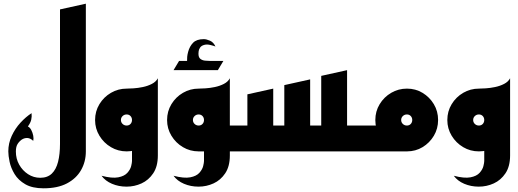

<svg xmlns="http://www.w3.org/2000/svg" viewBox="-20 -820 2808 1040"><path d="M305 -40V-769L445 -800V0ZM216 200Q155 200 117 178Q79 156 59 123Q39 90 32 56.5Q25 23 25 0Q25 -44 43.5 -84Q62 -124 91 -155.5Q120 -187 151 -207Q153 -188 149 -171Q145 -154 131 -135Q142 -130 149.5 -115.5Q157 -101 160 -85Q163 -69 160 -57Q144 -72 128 -72.5Q112 -73 98 -64Q84 -54 75 -39.5Q66 -25 66 1Q66 40 84 72Q102 104 132 123.5Q162 143 198 143Q237 143 260.5 120.5Q284 98 294.5 56.5Q305 15 305 -40V-309L445 -340V0Q445 56 419 101.5Q393 147 342.5 173.5Q292 200 216 200Z M530 132Q587 147 620.5 140.5Q654 134 670 116Q686 98 690.5 79.5Q695 61 695 52V-128L835 -170V22Q835 81.2 810 118.6Q785 156 746.5 173.5Q708 191 665.5 191Q623 191 586.5 175.5Q550 160 530 132ZM835 -170 666 -340Q679 -340 703 -341.5Q727 -343 753.5 -348.5Q780 -354 802.5 -365.5Q825 -377 835 -396ZM666.3 0Q619.5 0 580.8 -23Q542 -46 518.5 -84.8Q495 -123.6 495 -169.8Q495 -217 518.5 -255.7Q542 -294.4 581 -317.2Q620 -340 666.5 -340Q713 -340 751 -317Q789 -294 812 -255.7Q835 -217.3 835 -170Q835 -123 812 -84.5Q789 -46 751 -23Q713 0 666.3 0ZM666 -140Q679 -140 687 -148.7Q695 -157.4 695 -170Q695 -182.6 687 -191.3Q679 -200 666 -200Q653 -200 644 -191.3Q635 -182.6 635 -170Q635 -157.4 644 -148.7Q653 -140 666 -140Z M993 -449V-482Q993 -501 994 -512.5Q995 -524 999 -539Q1007 -569 1026 -588.5Q1045 -608 1084 -608Q1098 -608 1117.5 -599.5Q1137 -591 1147 -568Q1141 -571 1121 -576Q1101 -581 1087 -577Q1071 -573 1064 -562.5Q1057 -552 1056 -542.5Q1055 -533 1055 -529Q1055 -509 1065.5 -501Q1076 -493 1090.5 -491.5Q1105 -490 1117 -490H1143L1144 -449ZM920 -440 950 -490H1190L1160 -440Z M1053 0 1083 -140H1280V0ZM1225 -170 1056 -340Q1069 -340 1093 -341.5Q1117 -343 1143.5 -348.5Q1170 -354 1192.5 -365.5Q1215 -377 1225 -396ZM1056.3 0Q1009.5 0 970.8 -23Q932 -46 908.5 -84.8Q885 -123.6 885 -169.8Q885 -217 908.5 -255.7Q932 -294.4 971 -317.2Q1010 -340 1056.5 -340Q1103 -340 1141 -317Q1179 -294 1202 -255.7Q1225 -217.3 1225 -170Q1225 -123 1202 -84.5Q1179 -46 1141 -23Q1103 0 1056.3 0ZM1056 -140Q1069 -140 1077 -148.7Q1085 -157.4 1085 -170Q1085 -182.6 1077 -191.3Q1069 -200 1056 -200Q1043 -200 1034 -191.3Q1025 -182.6 1025 -170Q1025 -157.4 1034 -148.7Q1043 -140 1056 -140ZM920 132Q977 147 1010.5 140.5Q1044 134 1060 116Q1076 98 1080.5 79.5Q1085 61 1085 52V-128L1225 -170V22Q1225 81.2 1200 118.6Q1175 156 1136.5 173.5Q1098 191 1055.5 191Q1013 191 976.5 175.5Q940 160 920 132Z M1240 0V-140H1320V-309L1460 -340V-140H1520V-359L1660 -390V-140H1720V-409L1860 -440V-140H1980V0Z M1940 0V-140H2140L2187 0ZM2184.3 0Q2137.5 0 2098.8 -23Q2060 -46 2036.5 -84.8Q2013 -123.6 2013 -169.8Q2013 -217 2036.5 -255.7Q2060 -294.4 2099 -317.2Q2138 -340 2184.5 -340Q2231 -340 2269 -317Q2307 -294 2330 -255.7Q2353 -217.3 2353 -170Q2353 -123 2330 -84.5Q2307 -46 2269 -23Q2231 0 2184.3 0ZM2184 -140Q2197 -140 2205 -148.7Q2213 -157.4 2213 -170Q2213 -182.6 2205 -191.3Q2197 -200 2184 -200Q2171 -200 2162 -191.3Q2153 -182.6 2153 -170Q2153 -157.4 2162 -148.7Q2171 -140 2184 -140Z M2438 132Q2495 147 2528.5 140.5Q2562 134 2578 116Q2594 98 2598.5 79.5Q2603 61 2603 52V-128L2743 -170V22Q2743 81.2 2718 118.6Q2693 156 2654.5 173.5Q2616 191 2573.5 191Q2531 191 2494.5 175.5Q2458 160 2438 132ZM2743 -170 2574 -340Q2587 -340 2611 -341.5Q2635 -343 2661.5 -348.5Q2688 -354 2710.5 -365.5Q2733 -377 2743 -396ZM2574.3 0Q2527.5 0 2488.8 -23Q2450 -46 2426.5 -84.8Q2403 -123.6 2403 -169.8Q2403 -217 2426.5 -255.7Q2450 -294.4 2489 -317.2Q2528 -340 2574.5 -340Q2621 -340 2659 -317Q2697 -294 2720 -255.7Q2743 -217.3 2743 -170Q2743 -123 2720 -84.5Q2697 -46 2659 -23Q2621 0 2574.3 0ZM2574 -140Q2587 -140 2595 -148.7Q2603 -157.4 2603 -170Q2603 -182.6 2595 -191.3Q2587 -200 2574 -200Q2561 -200 2552 -191.3Q2543 -182.6 2543 -170Q2543 -157.4 2552 -148.7Q2561 -140 2574 -140Z"/></svg>

Font: Reem Kufi
Style: Regular
Weight: 400
Designer: Khaled Hosny
Version: Version 1.6